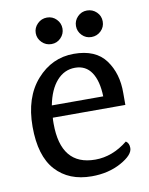

<svg xmlns="http://www.w3.org/2000/svg" viewBox="-80 -739 632 813"><g transform="rotate(-10 236.0 -332.5)"><path d="M441 -258H129Q128 -250 128 -233Q128 -52 276 -52Q350 -52 416 -105Q430 -96 430 -75Q430 -45 375.5 -15Q321 15 249 15Q151 15 94.5 -47Q38 -109 38 -235Q38 -361 103.5 -435Q169 -509 263 -509Q357 -509 399.5 -451Q442 -393 441 -309ZM134 -310H355Q353 -377 328.5 -413.5Q304 -450 258 -450Q212 -450 179.5 -413.5Q147 -377 134 -310ZM235 -623Q235 -600 218.5 -583Q202 -566 178 -566Q154 -566 137 -583Q120 -600 120 -623Q120 -646 137 -663Q154 -680 178 -680Q202 -680 218.5 -663Q235 -646 235 -623ZM408 -623Q408 -599 391 -582.5Q374 -566 350 -566Q326 -566 309.5 -583Q293 -600 293 -623Q293 -646 309.5 -663Q326 -680 350 -680Q374 -680 391 -663.5Q408 -647 408 -623Z"/></g></svg>

Font: Karma Medium
Style: Regular
Weight: 500
Designer: Joana Correia
Foundry: Indian Type Foundry
Version: Version 1.202;PS 1.0;hotconv 1.0.78;makeotf.lib2.5.61930; tt